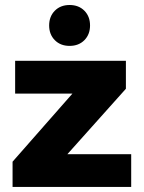

<svg xmlns="http://www.w3.org/2000/svg" viewBox="-20 -741 570 761"><path d="M247.1 -129.9H500V0H29.8V-100.1L267.1 -370.1H40V-500H479V-389.2ZM197.3 -698.5Q219.7 -721.2 255.9 -721.2Q292 -721.2 314.5 -698.5Q336.9 -675.8 336.9 -640.1Q336.9 -604.5 314.5 -581.8Q292 -559.1 255.9 -559.1Q219.7 -559.1 197.3 -581.8Q174.8 -604.5 174.8 -640.1Q174.8 -675.8 197.3 -698.5Z"/></svg>

Font: Gully
Style: Bold
Weight: 700
Designer: jaikishan Patel
Foundry: MagicType
Version: Version 1.000;Glyphs 3.2 (3242)